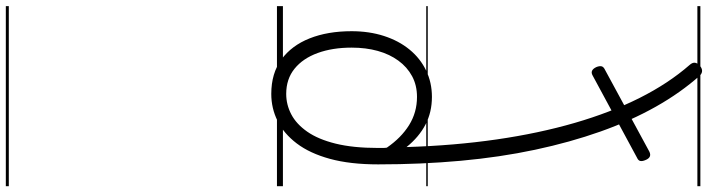

<svg xmlns="http://www.w3.org/2000/svg" viewBox="-884 -580 2372 643"><g transform="rotate(90 301.5 -258.0)"><path d="M294 19Q225 19 178.5 -15Q132 -49 108 -109.5Q84 -170 84 -250Q84 -309 100 -358.5Q116 -408 145.5 -444Q175 -480 215.5 -499.5Q256 -519 304 -519Q355 -519 396.5 -497.5Q438 -476 472 -434Q467 -594 446.5 -735.5Q426 -877 391 -997.5Q356 -1118 307.5 -1214.5Q259 -1311 197 -1382Q189 -1391 189.5 -1399Q190 -1407 199 -1416Q217 -1431 232 -1417Q290 -1352 337 -1268.5Q384 -1185 420 -1083.5Q456 -982 481 -864.5Q506 -747 518 -615Q530 -483 530 -339Q530 -245 511.5 -177.5Q493 -110 460 -66.5Q427 -23 384.5 -2Q342 19 294 19ZM294 -31Q330 -31 362.5 -48Q395 -65 420.5 -101.5Q446 -138 460.5 -196.5Q475 -255 475 -339Q475 -346 475 -354Q475 -362 474 -368Q441 -416 398.5 -442.5Q356 -469 304 -469Q265 -469 234.5 -452.5Q204 -436 182.5 -406.5Q161 -377 150 -337.5Q139 -298 139 -250Q139 -186 157 -136.5Q175 -87 209.5 -59Q244 -31 294 -31ZM232 -1057Q223 -1052 216 -1055.5Q209 -1059 204 -1070Q200 -1080 201.5 -1087Q203 -1094 214 -1099L487 -1247Q507 -1257 516 -1233Q520 -1223 518.5 -1216.5Q517 -1210 508 -1206ZM0 898H603V908H0ZM0 -20H603V0H0ZM0 -505H603V-500H0ZM0 -1418H603V-1408H0Z"/></g></svg>

Font: Playwrite FR Trad Guides
Style: Regular
Weight: 400
Designer: Veronika Burian, José Scaglione
Foundry: TypeTogether
Version: Version 1.003